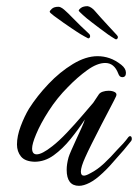

<svg xmlns="http://www.w3.org/2000/svg" viewBox="-20 -598 447 622"><path d="M236 4Q196 4 196 -48Q196 -66 202 -88Q204 -95 211 -111Q218 -127 227 -146.5Q236 -166 244 -183.5Q252 -201 255 -211Q234 -179 208.5 -147.5Q183 -116 154 -95Q125 -74 92 -74Q61 -75 48 -91Q35 -107 35 -130Q35 -157 47 -189Q59 -221 74 -246Q100 -287 137 -326Q174 -365 216 -390.5Q258 -416 296 -416Q316 -416 335 -409.5Q354 -403 373 -388Q388 -376 388 -362Q388 -348 376 -348Q367 -348 363 -360Q350 -394 321 -394Q295 -394 263 -371Q231 -348 200 -316Q165 -281 138 -239Q111 -197 97 -163Q84 -132 84 -117Q84 -98 99 -98Q116 -98 149 -124Q171 -141 197 -168.5Q223 -196 246 -223Q269 -250 282 -265Q293 -282 300 -292Q304 -298 313 -301Q322 -304 332 -304Q344 -304 352 -299.5Q360 -295 356 -286Q352 -277 338.5 -251.5Q325 -226 308.5 -194Q292 -162 277.5 -133Q263 -104 256 -88Q242 -57 242 -42Q242 -29 252 -29Q259 -29 273 -37Q295 -48 317 -68.5Q339 -89 359 -112Q370 -123 379 -133Q388 -143 396 -154Q399 -157 401 -157Q407 -157 407 -148Q407 -143 403 -139Q392 -125 381 -112Q370 -99 358 -86Q347 -73 335.5 -60.5Q324 -48 312 -37Q290 -16 270.5 -6Q251 4 236 4ZM354 -471Q352 -472 341 -479Q330 -486 319 -494.5Q308 -503 302 -507Q293 -514 277 -526Q261 -538 248.5 -549.5Q236 -561 235 -563Q235 -567 242.5 -572.5Q250 -578 264 -578Q270 -577 276.5 -572.5Q283 -568 287 -563Q293 -556 305.5 -542Q318 -528 332.5 -512.5Q347 -497 358 -485Q360 -483 361 -481Q362 -479 362 -477Q360 -469 354 -471ZM265 -474Q263 -475 252 -481Q241 -487 229 -495Q217 -503 211 -507Q202 -513 185.5 -524.5Q169 -536 155 -546.5Q141 -557 141 -560Q141 -563 148 -569.5Q155 -576 169 -576Q175 -576 181.5 -571.5Q188 -567 193 -562Q200 -556 213 -542.5Q226 -529 241 -514.5Q256 -500 269 -488Q272 -485 272 -481Q272 -477 269.5 -475Q267 -473 265 -474Z"/></svg>

Font: Birthstone Bounce
Style: Regular
Weight: 400
Designer: Robert E. Leuschke
Foundry: Rob Leuschke
Version: Version 1.010; ttfautohint (v1.8.3)